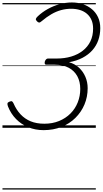

<svg xmlns="http://www.w3.org/2000/svg" viewBox="-20 -1035 832 1555"><path d="M333 19Q266 19 209 -4.5Q152 -28 110 -71Q68 -114 45 -172Q39 -188 40.5 -197Q42 -206 55 -211Q71 -218 77.5 -214Q84 -210 90 -197Q112 -146 146.5 -109Q181 -72 228.5 -52.5Q276 -33 339 -33Q405 -33 458.5 -55Q512 -77 550.5 -115.5Q589 -154 609.5 -205.5Q630 -257 630 -315Q630 -374 606 -418Q582 -462 536 -486.5Q490 -511 424 -511H353Q347 -511 343.5 -517Q340 -523 343 -536Q347 -549 354 -555Q361 -561 368 -561H440Q503 -561 556.5 -577Q610 -593 650 -624Q690 -655 712 -700Q734 -745 734 -804Q734 -843 721 -873Q708 -903 684 -923.5Q660 -944 627.5 -954Q595 -964 556 -964Q514 -964 474 -953Q434 -942 395.5 -919.5Q357 -897 318 -864Q305 -852 296.5 -852.5Q288 -853 279 -863Q269 -873 270.5 -881.5Q272 -890 286 -903Q322 -937 367 -962Q412 -987 462 -1001Q512 -1015 562 -1015Q610 -1015 651.5 -1001Q693 -987 724.5 -960.5Q756 -934 774 -895.5Q792 -857 792 -807Q792 -755 776 -709.5Q760 -664 728 -628Q696 -592 648.5 -567Q601 -542 539 -531Q586 -518 619.5 -487Q653 -456 671.5 -413Q690 -370 690 -321Q690 -250 664 -188.5Q638 -127 590.5 -80Q543 -33 477.5 -7Q412 19 333 19ZM0 490H756V500H0ZM0 -20H756V0H0ZM0 -505H756V-500H0ZM0 -1010H756V-1000H0Z"/></svg>

Font: Playwrite AU VIC Guides
Style: Regular
Weight: 400
Designer: Veronika Burian, José Scaglione
Foundry: TypeTogether
Version: Version 1.003